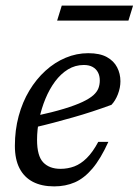

<svg xmlns="http://www.w3.org/2000/svg" viewBox="-20 -654 494 684"><path d="M278.5 -422.5Q248 -422.5 222.2 -406.8Q196.5 -391 176.2 -363.8Q156 -336.5 141.8 -302Q127.5 -267.5 119.8 -229.8Q112 -192 112 -156Q112 -98.5 134 -75.5Q156 -52.5 195.5 -52.5Q221.5 -52.5 244.8 -61.2Q268 -70 289.2 -91Q310.5 -112 330 -148.5H366Q338.5 -88 309.2 -53.5Q280 -19 246.8 -4.5Q213.5 10 173 10Q128.5 10 97.2 -6.2Q66 -22.5 49.5 -54.5Q33 -86.5 33 -134.5Q33 -190.5 46.5 -240.5Q60 -290.5 84.5 -331.2Q109 -372 142 -402Q175 -432 213.8 -448.2Q252.5 -464.5 294.5 -464.5Q335.5 -464.5 360.5 -450.8Q385.5 -437 397.2 -414.2Q409 -391.5 409 -364.5Q409 -341.5 400 -318.2Q391 -295 377 -280.5Q343 -268 308.8 -256.8Q274.5 -245.5 240 -235.8Q205.5 -226 171.5 -217Q137.5 -208 105 -200.5L107 -241Q167 -254 208 -266.5Q249 -279 274.2 -291Q299.5 -303 312.8 -315Q326 -327 330.8 -340Q335.5 -353 335.5 -367Q335.5 -384 329 -396.2Q322.5 -408.5 310 -415.5Q297.5 -422.5 278.5 -422.5ZM183.5 -580.5 200 -634H454L437.5 -580.5Z"/></svg>

Font: Newsreader 14pt
Style: Italic
Weight: 400
Italic angle: -17°
Designer: Hugues Gentile
Foundry: Production Type
Version: Version 1.003